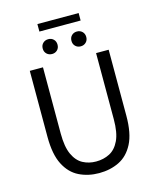

<svg xmlns="http://www.w3.org/2000/svg" viewBox="-132 -995 903 1100"><g transform="rotate(-15 319.0 -445.5)"><path d="M318.8 12.2Q253.9 12.2 200.7 -13.9Q147.5 -40 116.5 -100.6Q85.4 -161.1 85.4 -265.1V-656.7H163.6V-264.2Q163.6 -184.6 184.6 -139.4Q205.6 -94.2 240.7 -75.4Q275.9 -56.6 318.8 -56.6Q363.3 -56.6 399.4 -75.2Q435.5 -93.8 457 -139.2Q478.5 -184.6 478.5 -264.2V-656.7H553.2V-265.1Q553.2 -160.6 522 -100.1Q490.7 -39.6 437.7 -13.7Q384.8 12.2 318.8 12.2ZM196.8 -859.9V-904.3H441.4V-859.9ZM234.4 -716.8Q215.3 -716.8 202.6 -729Q189.9 -741.2 189.9 -760.7Q189.9 -780.3 202.6 -792.5Q215.3 -804.7 234.4 -804.7Q252.9 -804.7 265.4 -792.5Q277.8 -780.3 277.8 -760.7Q277.8 -741.2 265.4 -729Q252.9 -716.8 234.4 -716.8ZM404.3 -716.8Q385.3 -716.8 372.8 -729Q360.4 -741.2 360.4 -760.7Q360.4 -780.3 372.8 -792.5Q385.3 -804.7 404.3 -804.7Q422.9 -804.7 435.5 -792.5Q448.2 -780.3 448.2 -760.7Q448.2 -741.2 435.5 -729Q422.9 -716.8 404.3 -716.8Z"/></g></svg>

Font: Varta Light
Style: Regular
Weight: 400
Version: Version 1.004